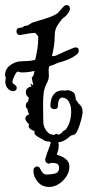

<svg xmlns="http://www.w3.org/2000/svg" viewBox="-22 -547 346 758"><path d="M193 16Q181 16 169 11Q166 12 163 11Q154 10 146 3Q135 -2 126 -8Q117 -14 115 -18Q114 -21 114 -24Q114 -27 114 -28L115 -30Q104 -32 96 -39Q88 -46 93 -56Q87 -61 82.5 -67.5Q78 -74 78 -80Q78 -90 94 -96Q87 -104 87 -116Q80 -121 80 -130Q80 -142 88 -145Q89 -148 90 -152.5Q91 -157 92 -161Q80 -170 80 -183Q80 -191 85.5 -197.5Q91 -204 102 -205Q101 -208 100 -211.5Q99 -215 97 -218Q98 -218 104.5 -213Q111 -208 109 -213L103 -241Q112 -246 114 -267Q90 -261 64 -261Q59 -261 55.5 -262.5Q52 -264 48 -264Q44 -264 39 -255.5Q34 -247 30.5 -237Q27 -227 27 -223Q27 -219 31.5 -216Q36 -213 38 -211Q44 -207 44 -200Q44 -187 29 -187Q17 -187 6 -201Q-1 -212 -1 -223Q-1 -227 -0.5 -231Q0 -235 1 -239V-240Q-2 -245 -2 -250Q-2 -275 19 -290Q40 -305 62 -305Q82 -306 92 -306.5Q102 -307 117 -311L118 -315Q123 -337 126 -356.5Q129 -376 129 -401Q128 -405 124 -409.5Q120 -414 117 -417Q102 -417 87.5 -414Q73 -411 59 -409H56Q50 -409 46.5 -413.5Q43 -418 43 -423Q43 -436 55 -437Q63 -439 68 -439Q71 -445 79 -445Q88 -446 96 -452Q104 -458 113 -460Q128 -465 157 -473.5Q186 -482 206 -495L228 -520Q234 -527 241 -527Q248 -527 252 -521Q256 -515 253 -506Q249 -496 241.5 -488Q234 -480 224 -473Q212 -459 203 -443.5Q194 -428 194 -407Q194 -386 191 -365.5Q188 -345 183 -325Q187 -326 190.5 -326Q194 -326 198 -327Q215 -335 232.5 -343Q250 -351 268 -358Q274 -360 276 -360Q289 -360 289 -347Q289 -339 283 -334Q270 -322 249 -313Q228 -304 207 -299Q198 -295 189.5 -291.5Q181 -288 172 -285V-284Q171 -280 170.5 -276.5Q170 -273 170 -270Q170 -265 170.5 -260Q171 -255 171 -250Q171 -243 169.5 -235.5Q168 -228 162 -217Q152 -197 150 -176.5Q148 -156 148 -133Q148 -116 148.5 -99Q149 -82 149 -67Q149 -51 156.5 -38Q164 -25 175 -18L191 -14Q198 -19 202 -19L210 -15Q222 -21 224 -25.5Q226 -30 237 -35Q259 -63 259 -108Q259 -124 254 -137Q251 -140 251 -144Q243 -157 233 -160Q231 -161 229 -161Q228 -161 227.5 -161.5Q227 -162 226 -162Q207 -162 207 -130Q207 -116 192 -116Q187 -116 182 -119.5Q177 -123 177 -130Q177 -141 180.5 -155Q184 -169 195 -179.5Q206 -190 226 -190Q234 -190 237 -189Q241 -191 245 -191Q250 -191 260 -187Q272 -181 274 -173Q276 -165 277 -155Q279 -151 280 -150Q288 -138 296 -130.5Q304 -123 304 -104Q304 -96 299 -76Q294 -56 286.5 -37.5Q279 -19 272 -16Q268 -14 263.5 -13Q259 -12 256 -11Q245 1 230 8.5Q215 16 195 16ZM172 191Q144 191 127 171Q110 151 110 127Q110 119 114.5 114.5Q119 110 124 110Q134 110 138 122Q147 142 162 142Q176 142 193.5 138.5Q211 135 211 116Q211 105 205 100.5Q199 96 179 96Q176 99 171 99Q165 99 160 93.5Q155 88 157 79Q161 66 164.5 56Q168 46 172 36Q174 31 176 25Q178 19 179 13Q182 2 193 2Q199 2 204 5.5Q209 9 208 17Q210 21 210 26Q210 37 207.5 46.5Q205 56 202 64Q220 68 236 79.5Q252 91 252 111Q252 131 240 149.5Q228 168 210 179.5Q192 191 172 191Z"/></svg>

Font: RU Serius
Style: Regular
Weight: 400
Designer: Robert E. Leuschke
Foundry: Robert E. Leuschke
Version: Version 1.011; ttfautohint (v1.8.3)